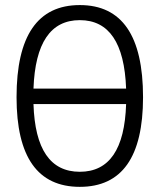

<svg xmlns="http://www.w3.org/2000/svg" viewBox="-20 -723 626 753"><path d="M293 9.8Q44.9 9.8 44.9 -341.8Q44.9 -703.1 293 -703.1Q541 -703.1 541 -341.8Q541 9.8 293 9.8ZM111.3 -375.5H474.6Q464.8 -644 293 -644Q121.1 -644 111.3 -375.5ZM293 -49.3Q466.3 -49.3 474.6 -314.9H111.3Q119.6 -49.3 293 -49.3Z"/></svg>

Font: CaskaydiaMono NF Light
Style: Regular
Weight: 300
Designer: Aaron Bell
Foundry: Saja Typeworks
Version: Version 2111.001; ttfautohint (v1.8.4);Nerd Fonts 3.1.1